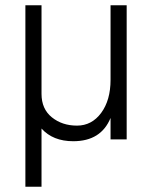

<svg xmlns="http://www.w3.org/2000/svg" viewBox="-20 -527 575 726"><path d="M137 179H76V-507H137V-172Q137 -115 176 -83.5Q215 -52 271 -52Q327 -52 362.5 -100Q398 -148 398 -225V-507H459V0H398V-81Q362 7 257 7Q180 7 137 -41Z"/></svg>

Font: Hind Colombo Light
Style: Regular
Weight: 300
Designer: Jyotish Sonowal, Aditi Pimprikar
Foundry: Indian Type Foundry
Version: Version 1.000;PS 1.0;hotconv 1.0.86;makeotf.lib2.5.63406; tt